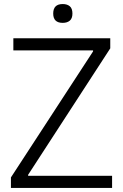

<svg xmlns="http://www.w3.org/2000/svg" viewBox="-20 -929 609 949"><path d="M34 -52 440 -675V-680H46V-740H525V-690L119 -65V-60H534V0H34ZM290 -816Q243 -816 243 -862Q243 -909 290 -909Q312 -909 325 -898Q338 -887 338 -862Q338 -838 325 -827Q312 -816 290 -816Z"/></svg>

Font: EncodeSans
Style: Light
Weight: 300
Designer: Pablo Impallari, Andres Torresi
Foundry: Pablo Impallari, Andres Torresi
Version: Version 1.000; ttfautohint (v1.4.1)